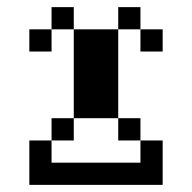

<svg xmlns="http://www.w3.org/2000/svg" viewBox="-20 -520 540 540"><path d="M437.5 -375V-437.5H375V-375ZM62.5 -125Q62.5 -125 62.5 0H437.5Q437.5 0 437.5 -125H375V-62.5H125V-125ZM125 -125H187.5V-187.5H125ZM375 -125V-187.5H312.5V-125ZM187.5 -187.5H312.5Q312.5 -187.5 312.5 -437.5H187.5Q187.5 -437.5 187.5 -187.5ZM125 -437.5H62.5V-375H125ZM125 -437.5H187.5V-500H125ZM312.5 -437.5H375V-500H312.5Z"/></svg>

Font: Unifont
Style: Regular
Weight: 500
Version: Version 15.1.04